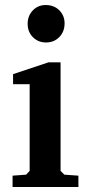

<svg xmlns="http://www.w3.org/2000/svg" viewBox="-20 -744 345 764"><path d="M162 -724Q195 -724 216 -703Q237 -682 237 -651Q237 -618 216 -596.5Q195 -575 163 -575Q132 -575 111 -596Q90 -617 90 -649Q90 -681 110.5 -702.5Q131 -724 162 -724ZM30 0V-45L84 -49L98 -64V-409H32V-449L173 -496H221V-64L236 -49L292 -45V0Z"/></svg>

Font: Khartiya
Style: Bold
Weight: 700
Version: Version 1.0.2